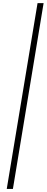

<svg xmlns="http://www.w3.org/2000/svg" viewBox="-20 -982 301 1236"><path d="M260.7 -961.9 63 234.4H23.4L221.7 -961.9Z"/></svg>

Font: Inter 28pt ExtraLight
Style: Italic
Weight: 250
Italic angle: -9.3988°
Designer: Rasmus Andersson
Foundry: rsms
Version: Version 4.001;git-66647c0bb